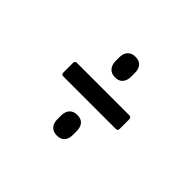

<svg xmlns="http://www.w3.org/2000/svg" viewBox="-90 -600 600 600"><g transform="rotate(45 210.0 -300.0)"><path d="M95 -271Q86 -271 86 -279V-322Q86 -331 95 -331H326Q335 -331 335 -322V-279Q335 -271 326 -271ZM211 -126Q194 -126 185 -136Q176 -146 176 -163V-179Q176 -197 185 -207Q194 -217 211 -217Q228 -217 236.5 -207Q245 -197 245 -179V-163Q245 -146 236.5 -136Q228 -126 211 -126ZM211 -383Q194 -383 185 -393.5Q176 -404 176 -420V-437Q176 -454 185 -464Q194 -474 211 -474Q228 -474 236.5 -464Q245 -454 245 -437V-420Q245 -404 236.5 -393.5Q228 -383 211 -383Z"/></g></svg>

Font: Sofia Sans Extra Condensed
Style: Regular
Weight: 400
Designer: Botio Nikoltchev, Ani Petrova
Foundry: lettersoup
Version: Version 4.101